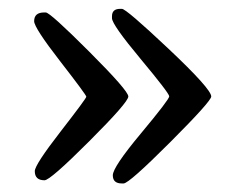

<svg xmlns="http://www.w3.org/2000/svg" viewBox="-20 -476 553 442"><path d="M85.4 -447.3Q95.2 -447.3 185.3 -357.2Q275.4 -267.1 275.4 -253.9Q275.4 -240.7 185.5 -150.9Q95.7 -61 82.5 -61Q60.1 -61 60.1 -82Q60.1 -96.7 119.4 -173.1Q178.7 -249.5 178.7 -253.4Q178.7 -257.3 118.7 -334.7Q58.6 -412.1 58.6 -427.2Q58.6 -447.3 81.5 -447.3ZM260.3 -53.7Q239.7 -53.7 239.7 -72.5Q239.7 -91.3 304.7 -169.2Q369.6 -247.1 369.6 -254.2Q369.6 -261.2 303.7 -340.3Q237.8 -419.4 237.8 -434.1V-438.5Q237.8 -455.6 256.3 -455.6H260.7Q270.5 -455.6 368.4 -363.3Q466.3 -271 466.3 -253.9Q466.3 -243.2 371.6 -148.4Q276.9 -53.7 264.6 -53.7Z"/></svg>

Font: Averia Serif Libre
Style: Regular
Weight: 400
Version: Version 1.002